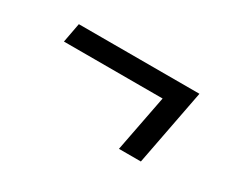

<svg xmlns="http://www.w3.org/2000/svg" viewBox="-53 -505 656 546"><g transform="rotate(30 275.0 -232.0)"><path d="M359 -107 395 -293H71L83 -357H479L431 -107Z"/></g></svg>

Font: Lode
Style: Italic
Weight: 400
Italic angle: -11°
Monospace: yes
Designer: Belleve Invis
Foundry: Belleve Invis
Version: Version 29.2.0; ttfautohint (v1.8.3)